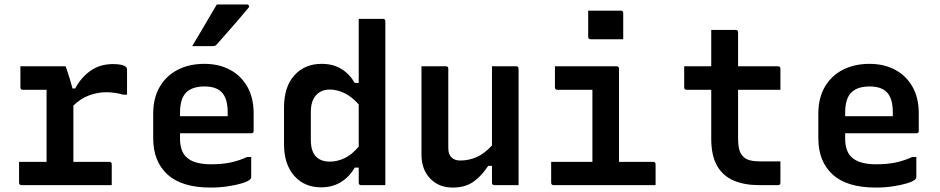

<svg xmlns="http://www.w3.org/2000/svg" viewBox="-20 -835 4240 866"><path d="M66 -105H190V-430H83Q72 -430 72 -441V-536H276Q276 -536 282 -519Q288 -502 295 -478.5Q302 -455 307 -436H319Q346 -486 388.5 -516Q431 -546 490 -546Q537 -546 549 -532Q553 -529 553 -521V-408H535Q498 -419 459 -419Q421 -419 382.5 -405Q344 -391 311 -359V-105H473Q484 -105 484 -94V0H77Q66 0 66 -11Z M902 -547Q967 -547 1017 -520.5Q1067 -494 1095.5 -444Q1124 -394 1124 -324V-244Q1124 -234 1114 -234H792V-211Q792 -155 819 -128Q837 -110 865.5 -102Q894 -94 931 -94Q984 -94 1022 -102.5Q1060 -111 1095 -127H1113V-35Q1113 -30 1109 -27Q1100 -17 1072 -8.5Q1044 0 1007 5.5Q970 11 930 11Q800 11 735.5 -48Q671 -107 671 -211V-322Q671 -393 700.5 -443.5Q730 -494 782 -520.5Q834 -547 902 -547ZM902 -445Q847 -445 819.5 -417.5Q792 -390 792 -326V-311H1007V-328Q1007 -392 979 -420Q954 -445 902 -445ZM958 -815H1094Q1100 -815 1102.5 -809.5Q1105 -804 1100 -799Q1076 -770 1054.5 -745Q1033 -720 1010 -694Q987 -668 958 -635Q952 -627 941 -627H847Q874 -673 902 -720Q930 -767 958 -815Z M1431 -547Q1482 -547 1519 -524.5Q1556 -502 1580 -461H1598V-750H1707Q1718 -750 1718 -739V0H1609Q1598 0 1598 -11V-79H1580Q1555 -36 1516.5 -13Q1478 10 1429 10Q1353 10 1307 -42Q1261 -94 1261 -185V-350Q1261 -443 1307.5 -495Q1354 -547 1431 -547ZM1406 -128Q1428 -106 1468 -106Q1501 -106 1534 -121.5Q1567 -137 1598 -174V-364Q1568 -398 1534.5 -414.5Q1501 -431 1468 -431Q1428 -431 1405 -405Q1382 -379 1382 -330V-204Q1382 -152 1406 -128Z M1991 -536Q2002 -536 2002 -525V-167Q2002 -139 2016.5 -125Q2031 -111 2055 -111Q2096 -111 2131 -127Q2166 -143 2199 -179V-536H2308Q2319 -536 2319 -525V0H2210Q2199 0 2199 -11V-87H2182Q2152 -41 2115 -15Q2078 11 2022 11Q1959 11 1920 -30Q1881 -71 1881 -138V-536Z M2466 -105H2652V-430H2494Q2483 -430 2483 -441V-536H2761Q2772 -536 2772 -525V-105H2926Q2937 -105 2937 -94V0H2477Q2466 0 2466 -11ZM2633 -787H2780Q2791 -787 2791 -776V-658H2644Q2633 -658 2633 -669Z M3500 -107V-11Q3500 0 3489 0H3403Q3338 0 3289.5 -20.5Q3241 -41 3214.5 -87Q3188 -133 3188 -210V-430H3077Q3066 -430 3066 -441V-536H3188V-700H3298Q3309 -700 3309 -689V-536H3489Q3500 -536 3500 -525V-430H3309V-214Q3309 -183 3314 -162Q3319 -141 3332 -129Q3343 -117 3362.5 -112Q3382 -107 3408 -107Z M3902 -547Q3967 -547 4017 -520.5Q4067 -494 4095.5 -444Q4124 -394 4124 -324V-244Q4124 -234 4114 -234H3792V-211Q3792 -155 3819 -128Q3837 -110 3865.5 -102Q3894 -94 3931 -94Q3984 -94 4022 -102.5Q4060 -111 4095 -127H4113V-35Q4113 -30 4109 -27Q4100 -17 4072 -8.5Q4044 0 4007 5.5Q3970 11 3930 11Q3800 11 3735.5 -48Q3671 -107 3671 -211V-322Q3671 -393 3700.5 -443.5Q3730 -494 3782 -520.5Q3834 -547 3902 -547ZM3902 -445Q3847 -445 3819.5 -417.5Q3792 -390 3792 -326V-311H4007V-328Q4007 -392 3979 -420Q3954 -445 3902 -445Z"/></svg>

Font: Recursive Mn Lnr St SmB
Style: Regular
Weight: 600
Monospace: yes
Version: Version 1.079;hotconv 1.0.112;makeotfexe 2.5.65598; ttfautoh